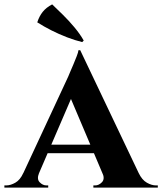

<svg xmlns="http://www.w3.org/2000/svg" viewBox="-47 -856 740 876"><path d="M319 -627 615 -5H446L260 -444ZM131 -66Q120 -39 134 -24.5Q148 -10 165 -10H173V0H-27V-10Q-27 -10 -23 -10Q-19 -10 -19 -10Q1 -10 23 -22.5Q45 -35 59 -66ZM319 -627 321 -507 104 -3H30L264 -506Q266 -512 273 -527.5Q280 -543 288 -562.5Q296 -582 303 -599.5Q310 -617 311 -627ZM406 -196V-157H151V-196ZM421 -66H586Q601 -35 623 -22.5Q645 -10 665 -10Q665 -10 669 -10Q673 -10 673 -10V0H379V-10H387Q404 -10 418 -24.5Q432 -39 421 -66ZM335 -671 328 -664Q295 -672 258.5 -686Q222 -700 187.5 -717.5Q153 -735 123 -754Q132 -782 148 -802Q164 -822 191 -836Q212 -816 239.5 -789Q267 -762 292.5 -731.5Q318 -701 335 -671Z"/></svg>

Font: Cinzel
Style: Bold
Weight: 700
Designer: Natanael Gama
Version: Version 2.000